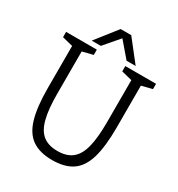

<svg xmlns="http://www.w3.org/2000/svg" viewBox="-197 -964 1018 1098"><g transform="rotate(30 312.0 -414.5)"><path d="M539 -336Q539 -212 516.5 -136Q494 -60 444 -26Q394 8 312 8Q230 8 180 -26Q130 -60 107.5 -136Q85 -212 85 -336H148Q148 -234 164 -171.5Q180 -109 216 -80.5Q252 -52 312 -52Q372 -52 408 -80.5Q444 -109 460 -171.5Q476 -234 476 -336ZM476 -667H539V-336H476ZM148 -336H85V-667H148ZM15 -667H95V-612L15 -632ZM406 -667H486V-612L406 -632ZM138 -612V-667H218V-632ZM529 -612V-667H609V-632ZM277 -837H347L457 -697H397ZM347 -837 227 -697H167L277 -837Z"/></g></svg>

Font: Epunda Slab Light
Style: Regular
Weight: 300
Designer: Simon Atzbach
Foundry: typofactur
Version: Version 1.102